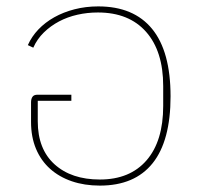

<svg xmlns="http://www.w3.org/2000/svg" viewBox="-20 -568 623 600"><path d="M292 12Q244 12 204.5 -1.5Q165 -15 136.5 -40.5Q108 -66 92.5 -103Q77 -140 77 -187V-248Q77 -259 81.5 -265.5Q86 -272 97 -272H203V-253H98V-189Q98 -102 150.5 -54.5Q203 -7 292 -7Q386 -7 438 -67Q490 -127 490 -237V-299Q490 -408 436.5 -468.5Q383 -529 286 -529Q253 -529 222 -522Q191 -515 164.5 -501Q138 -487 117 -466.5Q96 -446 84 -419L67 -427Q79 -454 100 -476Q121 -498 149.5 -514Q178 -530 213 -539Q248 -548 287 -548Q398 -548 455.5 -477.5Q513 -407 513 -267Q513 -128 457 -58Q401 12 292 12Z"/></svg>

Font: IBM Plex Sans Thai Thin
Style: Regular
Weight: 100
Designer: Mike Abbink, Paul van der Laan, Pieter van Rosmalen, Ben Mitchell, Mark Frömberg
Foundry: Bold Monday
Version: Version 1.1